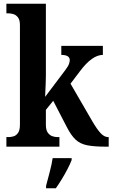

<svg xmlns="http://www.w3.org/2000/svg" viewBox="-20 -780 599 1021"><path d="M14 0V-51H26Q38 -51 52 -55Q66 -59 76 -73.5Q86 -88 86 -117V-647Q86 -674 75.5 -687.5Q65 -701 51 -705Q37 -709 26 -709H14V-760H224V-377Q224 -360 223 -335.5Q222 -311 221 -290.5Q220 -270 220 -265L327 -407Q343 -428 347 -440.5Q351 -453 351 -460Q351 -488 306 -488V-536H527V-488Q470 -488 405 -401L355 -335L471 -135Q495 -94 514.5 -72.5Q534 -51 555 -51H558V0H546Q481 0 443.5 -7.5Q406 -15 382 -37.5Q358 -60 335 -105L263 -244L224 -196V-116Q224 -88 234.5 -74Q245 -60 259 -55.5Q273 -51 284 -51H296V0ZM225 208Q233 177 244 136Q255 95 260 61H361V71Q353 92 339 119Q325 146 308.5 173Q292 200 277 221H225Z"/></svg>

Font: Noto Serif Khmer Condensed
Style: Bold
Weight: 700
Width: 3
Designer: Danh Hong and the Monotype Design Team
Foundry: Monotype Imaging Inc.
Version: Version 2.004; ttfautohint (v1.8.4.7-5d5b)